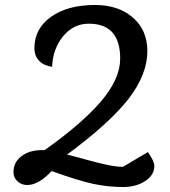

<svg xmlns="http://www.w3.org/2000/svg" viewBox="-20 -720 682 770"><path d="M473 30Q414 30 354.5 17.5Q295 5 187 -34Q135 22 89 22Q66 22 50 7Q34 -8 34 -30Q34 -69 66 -93.5Q98 -118 148 -118H159Q310 -225 386 -314.5Q462 -404 462 -485Q462 -625 336 -625Q275 -625 233.5 -575Q192 -525 189 -452Q155 -457 136.5 -476.5Q118 -496 118 -527Q118 -605 184.5 -652.5Q251 -700 361 -700Q455 -700 513 -649.5Q571 -599 571 -515Q571 -422 496.5 -325Q422 -228 249 -100Q267 -96 323 -80.5Q379 -65 413.5 -58Q448 -51 473 -51L573 -110Q599 -74 599 -54Q599 -18 562.5 6Q526 30 473 30Z"/></svg>

Font: Lemonada Light
Style: Regular
Weight: 300
Designer: Mohamed Gaber (Arabic), Eduardo Tunni (Latin)
Foundry: Kief Type Foundry
Version: Version 4.004